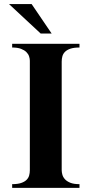

<svg xmlns="http://www.w3.org/2000/svg" viewBox="-20 -913 445 933"><path d="M366.2 0H39.1V-18.1Q65.4 -18.1 82.3 -23.7Q99.1 -29.3 108.6 -38.6Q118.2 -47.9 121.6 -60.1Q125 -72.3 125 -85.9V-618.2Q125 -627.9 121.3 -639.2Q117.7 -650.4 108.2 -659.9Q98.6 -669.4 82 -675.8Q65.4 -682.1 39.1 -682.1V-700.2H366.2V-682.1Q339.4 -682.1 322.5 -676.5Q305.7 -670.9 296.1 -661.4Q286.6 -651.9 283.2 -639.6Q279.8 -627.4 279.8 -613.8V-85.9Q279.8 -76.2 283 -64.5Q286.1 -52.7 295.2 -42.5Q304.2 -32.2 321.3 -25.1Q338.4 -18.1 366.2 -18.1ZM133.8 -893.1 231 -750H177.7L23.9 -893.1Z"/></svg>

Font: Uncial Antiqua
Style: Regular
Weight: 400
Version: Version 1.000